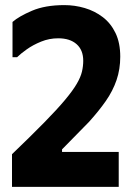

<svg xmlns="http://www.w3.org/2000/svg" viewBox="-20 -732 518 752"><path d="M451 -510Q451 -564 432.5 -602.5Q414 -641 382.5 -665Q351 -689 312 -700.5Q273 -712 232 -712Q157 -712 105.5 -690Q54 -668 29 -646V-508H47Q60 -521 84.5 -538.5Q109 -556 141 -569Q173 -582 208 -582Q254 -582 280 -559Q306 -536 306 -494Q306 -473 301 -451.5Q296 -430 280.5 -403.5Q265 -377 234.5 -340.5Q204 -304 153 -252Q102 -200 27 -128V0H445V-137H223V-147L328 -254Q367 -297 394.5 -336.5Q422 -376 436.5 -418.5Q451 -461 451 -510Z"/></svg>

Font: Phudu Light SemiBold
Style: Regular
Weight: 600
Version: Version 1.005;gftools[0.9.23]